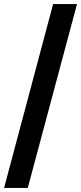

<svg xmlns="http://www.w3.org/2000/svg" viewBox="-20 -820 397 940"><path d="M240 -800H357L116 100H0Z"/></svg>

Font: Albert Sans SemiBold
Style: Regular
Weight: 600
Designer: Andreas Rasmussen
Foundry: a.Foundry
Version: Version 1.025